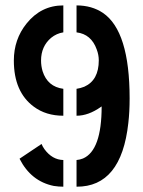

<svg xmlns="http://www.w3.org/2000/svg" viewBox="-20 -704 541 724"><path d="M268.6 0Q437.5 1 463.9 -240.2Q468.8 -282.2 468.8 -333Q468.8 -586.9 368.2 -655.3Q326.2 -683.6 268.6 -683.6V-582Q324.2 -575.2 344.7 -517.6Q352.5 -497.1 352.5 -476.6Q352.5 -401.4 297.9 -377Q283.2 -371.1 268.6 -369.1V-267.6Q313.5 -267.6 360.4 -300.8Q362.3 -301.8 363.3 -302.7Q363.3 -136.7 293 -106.4Q281.2 -101.6 268.6 -100.6ZM218.8 -267.6V-369.1Q159.2 -377 140.6 -435.5Q134.8 -455.1 134.8 -475.6Q134.8 -529.3 172.9 -561.5Q193.4 -578.1 218.8 -582V-683.6Q134.8 -683.6 80.1 -615.2Q32.2 -555.7 32.2 -475.6Q32.2 -357.4 107.4 -301.8Q153.3 -267.6 218.8 -267.6ZM53.7 -105.5Q96.7 -20.5 182.6 -2.9Q201.2 0 218.8 0V-100.6Q176.8 -101.6 147.5 -141.6Q140.6 -151.4 136.7 -161.1Z"/></svg>

Font: Post No Bills Jaffna
Style: Bold
Weight: 700
Designer: Kosala Senevirathne, Siva Puranthara, Lasantha Premarathna, Tharique Azeez
Foundry: Mooniak
Version: Version 1.220 ; ttfautohint (v1.6)